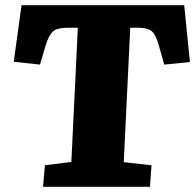

<svg xmlns="http://www.w3.org/2000/svg" viewBox="-20 -720 753 740"><path d="M153 -83 255 -96 280 -613H239Q201 -613 184.5 -599Q168 -585 155 -542L134 -471L33 -482L63 -700H690L712 -481L613 -471L593 -542Q581 -586 565 -599.5Q549 -613 514 -613H482L457 -95L564 -83L558 0H146Z"/></svg>

Font: Literata 12pt ExtraBold
Style: Italic
Weight: 800
Italic angle: -2°
Designer: Latin by Veronika Burian and Jose Scaglione. Greek by Irene Vlachou. Cyrillic by Vera Evstafieva
Foundry: TypeTogether
Version: Version 3.002